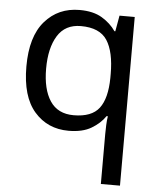

<svg xmlns="http://www.w3.org/2000/svg" viewBox="-55 -593 724 880"><g transform="rotate(5 307.5 -153.0)"><path d="M442 11Q442 -7 443 -31Q444 -55 447 -72H441Q418 -38 377.5 -14Q337 10 273 10Q176 10 115.5 -59.5Q55 -129 55 -267Q55 -405 116.5 -475.5Q178 -546 276 -546Q339 -546 379 -522Q419 -498 443 -463H447L460 -536H530V240H442ZM290 -63Q373 -63 407.5 -108.5Q442 -154 443 -248V-266Q443 -368 409 -420.5Q375 -473 288 -473Q216 -473 181 -416.5Q146 -360 146 -265Q146 -170 181.5 -116.5Q217 -63 290 -63Z"/></g></svg>

Font: Noto Sans Tagbanwa
Style: Regular
Weight: 400
Designer: Monotype Design Team
Foundry: Monotype Imaging Inc.
Version: Version 2.001; ttfautohint (v1.8.4.7-5d5b)